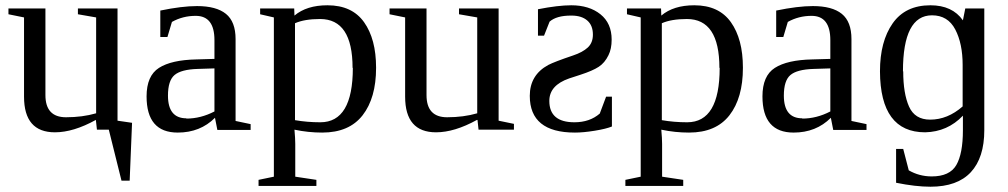

<svg xmlns="http://www.w3.org/2000/svg" viewBox="-20 -491 3815 727"><path d="M425 -34 480 -26 471 193H440L392 0H347L343 -37Q258 10 188 10Q71 10 71 -125V-425L12 -437V-459H152V-131Q152 -47 230 -47Q292 -47 344 -62V-425L275 -437V-459H425Z M792 -340V-339Q792 -431 721 -431Q672 -431 631 -408L614 -351H587V-451Q669 -468 726 -468Q799 -468 835.5 -438.5Q872 -409 872 -343V-33L929 -21V1H803L794 -45Q738 11 653 11Q535 11 535 -126Q535 -204 582 -234Q629 -264 723 -266L792 -268ZM686 -43V-42Q740 -42 792 -69V-232L728 -230Q666 -228 641 -207Q616 -186 616 -129Q616 -43 686 -43Z M1404 -235V-234Q1404 -120 1353 -54.5Q1302 11 1200 11Q1147 11 1095 0Q1098 34 1098 54V178L1178 190V213H959V190L1017 178V-425L965 -437V-459H1094L1095 -432Q1141 -471 1220 -471Q1313 -471 1358.5 -407Q1404 -343 1404 -235ZM1316 -234H1315Q1315 -419 1192 -419Q1133 -419 1097 -403V-36Q1143 -28 1193 -28Q1316 -28 1316 -234Z M1788 -37H1786Q1701 10 1631 10Q1514 10 1514 -125V-425L1455 -437V-459H1595V-131Q1595 -47 1673 -47Q1735 -47 1787 -62V-425L1718 -437V-459H1868V-34L1926 -22V0H1792Z M2144 -432H2142Q2087 -432 2061 -409L2040 -356H2017V-456Q2093 -471 2143 -471Q2211 -471 2253.5 -437Q2296 -403 2296 -341Q2296 -306 2284 -282Q2270 -253 2247 -238Q2224 -223 2178 -208L2135 -194Q2060 -168 2060 -109Q2060 -28 2155 -28Q2213 -28 2251 -61L2275 -125H2297V-12Q2275 -3 2232 4Q2189 11 2157 11Q1986 11 1986 -128Q1986 -207 2056 -245Q2079 -257 2150 -281Q2186 -293 2205.5 -311Q2225 -329 2225 -360Q2225 -395 2203.5 -413.5Q2182 -432 2144 -432Z M2793 -235V-234Q2793 -120 2742 -54.5Q2691 11 2589 11Q2536 11 2484 0Q2487 34 2487 54V178L2567 190V213H2348V190L2406 178V-425L2354 -437V-459H2483L2484 -432Q2530 -471 2609 -471Q2702 -471 2747.5 -407Q2793 -343 2793 -235ZM2705 -234H2704Q2704 -419 2581 -419Q2522 -419 2486 -403V-36Q2532 -28 2582 -28Q2705 -28 2705 -234Z M3124 -340V-339Q3124 -431 3053 -431Q3004 -431 2963 -408L2946 -351H2919V-451Q3001 -468 3058 -468Q3131 -468 3167.5 -438.5Q3204 -409 3204 -343V-33L3261 -21V1H3135L3126 -45Q3070 11 2985 11Q2867 11 2867 -126Q2867 -204 2914 -234Q2961 -264 3055 -266L3124 -268ZM3018 -43V-42Q3072 -42 3124 -69V-232L3060 -230Q2998 -228 2973 -207Q2948 -186 2948 -129Q2948 -43 3018 -43Z M3399 -221H3400Q3400 -137 3422 -87.5Q3444 -38 3502 -38Q3568 -38 3625 -88V-245Q3625 -326 3597 -379.5Q3569 -433 3509 -433Q3399 -433 3399 -221ZM3503 -471Q3586 -471 3626 -414L3635 -459H3707V2Q3707 106 3656 161Q3605 216 3503 216Q3447 216 3373 201V73H3400L3421 154Q3461 177 3508 177Q3576 177 3601 134Q3626 91 3626 2V-53Q3568 8 3483 10Q3313 10 3312 -221Q3312 -334 3360 -402.5Q3408 -471 3503 -471Z"/></svg>

Font: Libra Serif Modern
Style: Regular
Weight: 400
Designer: Stefan Peev, Context Ltd
Foundry: Stefan Peev, Context Ltd
Version: Version 1.000